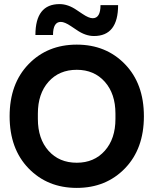

<svg xmlns="http://www.w3.org/2000/svg" viewBox="-20 -908 749 938"><path d="M590.5 -85.5Q498 10 355 10Q212 10 119.5 -85.5Q27 -181 27 -340Q27 -499 119.5 -594.5Q212 -690 355 -690Q498 -690 590.5 -594.5Q683 -499 683 -340Q683 -181 590.5 -85.5ZM153 -737Q153 -888 271 -888Q313 -888 356 -858L383 -840Q414 -819 433 -819Q471 -819 471 -883H557Q557 -732 439 -732Q397 -732 354 -762L327 -780Q296 -801 277 -801Q239 -801 239 -737ZM165 -327Q165 -230 217 -171.5Q269 -113 355 -113Q440 -113 492 -171.5Q544 -230 544 -327V-353Q544 -450 492 -508.5Q440 -567 355 -567Q269 -567 217 -508.5Q165 -450 165 -353Z"/></svg>

Font: TASA Orbiter Display
Style: Bold
Weight: 700
Designer: Weizhong Zhang
Version: Version 1.000;Glyphs 3.1.2 (3151)